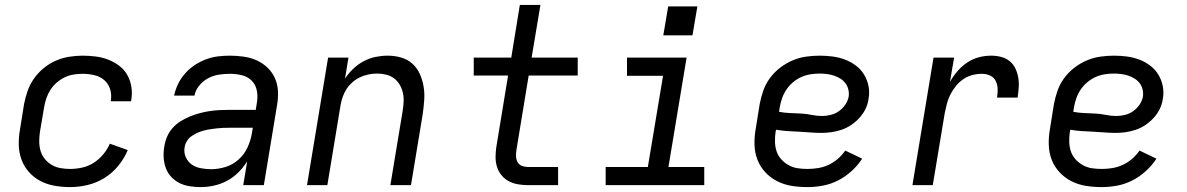

<svg xmlns="http://www.w3.org/2000/svg" viewBox="-20 -755 4840 783"><path d="M266 8Q234 8 202.5 2.5Q171 -3 144.5 -17Q118 -31 98 -53.5Q78 -76 67.5 -104.5Q57 -133 56.5 -165Q56 -197 62 -230L78 -330Q83 -357 92.5 -384Q102 -411 118.5 -434.5Q135 -458 158 -477Q181 -496 207.5 -507.5Q234 -519 262 -523.5Q290 -528 317 -528Q344 -528 371 -524.5Q398 -521 422 -511.5Q446 -502 466.5 -486.5Q487 -471 499.5 -448.5Q512 -426 516 -399.5Q520 -373 515 -346Q515 -345 515 -344Q515 -343 514 -342H432Q432 -343 432 -343.5Q432 -344 432 -344Q436 -369 429 -391.5Q422 -414 405 -428.5Q388 -443 364.5 -448.5Q341 -454 317 -454Q299 -454 280 -451Q261 -448 243.5 -439.5Q226 -431 211 -418Q196 -405 185.5 -388.5Q175 -372 169 -354Q163 -336 160 -318L143 -218Q140 -198 140 -178Q140 -158 145.5 -139.5Q151 -121 163 -106.5Q175 -92 191 -82.5Q207 -73 226.5 -69.5Q246 -66 266 -66Q290 -66 315 -71.5Q340 -77 362 -91Q384 -105 401 -125.5Q418 -146 428 -169L501 -143Q487 -109 462.5 -79Q438 -49 405.5 -29Q373 -9 337 -0.5Q301 8 266 8Z M799 8H798Q776 8 753.5 4.5Q731 1 712 -8.5Q693 -18 678.5 -33.5Q664 -49 656.5 -69Q649 -89 647.5 -111.5Q646 -134 650 -157Q653 -177 661 -196.5Q669 -216 683.5 -232.5Q698 -249 716.5 -260.5Q735 -272 754.5 -280Q774 -288 794.5 -293.5Q815 -299 835 -302Q855 -305 875.5 -306Q896 -307 916 -307H1023L1028 -339Q1032 -364 1027 -387.5Q1022 -411 1005.5 -427Q989 -443 965.5 -448.5Q942 -454 917 -454Q895 -454 872.5 -450.5Q850 -447 829 -436Q808 -425 792.5 -406Q777 -387 773 -365H690Q695 -389 706 -412Q717 -435 734.5 -455Q752 -475 774 -489.5Q796 -504 820 -513Q844 -522 868.5 -525Q893 -528 917 -528Q946 -528 974 -524Q1002 -520 1026.5 -509Q1051 -498 1070.5 -479.5Q1090 -461 1101 -436.5Q1112 -412 1113.5 -384Q1115 -356 1110 -327L1056 0H972L988 -97Q973 -73 952 -52Q931 -31 905.5 -17.5Q880 -4 852.5 2Q825 8 799 8ZM841 -65Q870 -65 899.5 -74Q929 -83 952.5 -104Q976 -125 989 -153Q1002 -181 1007 -210L1011 -234H916Q903 -234 890 -233.5Q877 -233 864 -231.5Q851 -230 837.5 -228Q824 -226 811 -222.5Q798 -219 785.5 -213.5Q773 -208 761.5 -200Q750 -192 742.5 -180Q735 -168 733 -155Q729 -134 737.5 -114.5Q746 -95 762 -84Q778 -73 799 -69Q820 -65 841 -65Z M1232 0 1318 -520H1401L1387 -434Q1401 -456 1420.5 -474.5Q1440 -493 1463.5 -505.5Q1487 -518 1512 -523Q1537 -528 1561 -528Q1589 -528 1615.5 -520.5Q1642 -513 1661.5 -495.5Q1681 -478 1692 -453.5Q1703 -429 1707.5 -402Q1712 -375 1710 -347Q1708 -319 1704 -290L1656 0H1572L1622 -302Q1625 -321 1626 -340Q1627 -359 1623 -376.5Q1619 -394 1610 -409.5Q1601 -425 1587 -435.5Q1573 -446 1555 -450.5Q1537 -455 1518 -455Q1501 -455 1483.5 -451.5Q1466 -448 1449.5 -440.5Q1433 -433 1418.5 -420.5Q1404 -408 1394 -393Q1384 -378 1378 -361Q1372 -344 1369 -327L1315 0Z M2133 0Q2112 0 2092 -3.5Q2072 -7 2055 -16Q2038 -25 2025.5 -40Q2013 -55 2007 -74Q2001 -93 2001 -113.5Q2001 -134 2004 -155L2052 -447H1912V-520H2065L2100 -735H2184L2148 -520H2336V-447H2136L2086 -143Q2084 -130 2084.5 -117Q2085 -104 2091 -93.5Q2097 -83 2108.5 -78.5Q2120 -74 2133 -74H2256V0Z M2450 0V-74H2622L2684 -446H2537V-520H2780L2706 -74H2852V0ZM2685 -611 2705 -729H2824L2804 -611Z M3273 8Q3240 8 3208.5 3Q3177 -2 3149.5 -16Q3122 -30 3101 -52.5Q3080 -75 3069 -103.5Q3058 -132 3057 -164.5Q3056 -197 3062 -230L3078 -330Q3083 -357 3092.5 -384.5Q3102 -412 3119.5 -436Q3137 -460 3161 -478.5Q3185 -497 3212 -508.5Q3239 -520 3267 -524Q3295 -528 3323 -528Q3350 -528 3376 -524.5Q3402 -521 3426 -512Q3450 -503 3470.5 -487.5Q3491 -472 3504 -450.5Q3517 -429 3522 -403.5Q3527 -378 3522 -351Q3519 -330 3509.5 -310.5Q3500 -291 3485 -274.5Q3470 -258 3451.5 -245.5Q3433 -233 3412.5 -226Q3392 -219 3371 -216Q3350 -213 3330 -213Q3306 -213 3283 -215Q3260 -217 3237 -218Q3214 -219 3190.5 -220.5Q3167 -222 3145 -226L3143 -218Q3140 -197 3140.5 -176.5Q3141 -156 3147 -138Q3153 -120 3166 -105.5Q3179 -91 3196 -81.5Q3213 -72 3232.5 -69Q3252 -66 3273 -66Q3294 -66 3316 -69.5Q3338 -73 3358.5 -82.5Q3379 -92 3396.5 -107Q3414 -122 3427 -141L3496 -108Q3478 -80 3452.5 -57Q3427 -34 3397.5 -19Q3368 -4 3336 2Q3304 8 3273 8ZM3333 -282Q3350 -282 3368 -286.5Q3386 -291 3401 -301.5Q3416 -312 3427 -328Q3438 -344 3441 -361Q3443 -376 3439.5 -390.5Q3436 -405 3427.5 -416Q3419 -427 3407 -434.5Q3395 -442 3381.5 -446.5Q3368 -451 3353 -453Q3338 -455 3323 -455Q3304 -455 3285 -452Q3266 -449 3248 -441Q3230 -433 3214 -419.5Q3198 -406 3187 -389.5Q3176 -373 3169.5 -354.5Q3163 -336 3160 -318L3157 -299Q3178 -295 3200.5 -294Q3223 -293 3245.5 -292Q3268 -291 3289.5 -286.5Q3311 -282 3333 -282Z M3701 0 3787 -520H3871L3854 -421Q3867 -444 3884.5 -464.5Q3902 -485 3924.5 -500Q3947 -515 3972 -521.5Q3997 -528 4022 -528Q4043 -528 4062.5 -523Q4082 -518 4097 -506Q4112 -494 4120.5 -476.5Q4129 -459 4132.5 -439Q4136 -419 4134.5 -398.5Q4133 -378 4130 -357H4046Q4049 -375 4048.5 -392.5Q4048 -410 4040.5 -425Q4033 -440 4017.5 -447Q4002 -454 3984 -454Q3965 -454 3945.5 -449Q3926 -444 3909 -432.5Q3892 -421 3879 -405Q3866 -389 3856.5 -371Q3847 -353 3842 -333.5Q3837 -314 3833 -295L3784 0Z M4473 8Q4440 8 4408.5 3Q4377 -2 4349.5 -16Q4322 -30 4301 -52.5Q4280 -75 4269 -103.5Q4258 -132 4257 -164.5Q4256 -197 4262 -230L4278 -330Q4283 -357 4292.5 -384.5Q4302 -412 4319.5 -436Q4337 -460 4361 -478.5Q4385 -497 4412 -508.5Q4439 -520 4467 -524Q4495 -528 4523 -528Q4550 -528 4576 -524.5Q4602 -521 4626 -512Q4650 -503 4670.5 -487.5Q4691 -472 4704 -450.5Q4717 -429 4722 -403.5Q4727 -378 4722 -351Q4719 -330 4709.5 -310.5Q4700 -291 4685 -274.5Q4670 -258 4651.5 -245.5Q4633 -233 4612.5 -226Q4592 -219 4571 -216Q4550 -213 4530 -213Q4506 -213 4483 -215Q4460 -217 4437 -218Q4414 -219 4390.5 -220.5Q4367 -222 4345 -226L4343 -218Q4340 -197 4340.5 -176.5Q4341 -156 4347 -138Q4353 -120 4366 -105.5Q4379 -91 4396 -81.5Q4413 -72 4432.5 -69Q4452 -66 4473 -66Q4494 -66 4516 -69.5Q4538 -73 4558.5 -82.5Q4579 -92 4596.5 -107Q4614 -122 4627 -141L4696 -108Q4678 -80 4652.5 -57Q4627 -34 4597.5 -19Q4568 -4 4536 2Q4504 8 4473 8ZM4533 -282Q4550 -282 4568 -286.5Q4586 -291 4601 -301.5Q4616 -312 4627 -328Q4638 -344 4641 -361Q4643 -376 4639.5 -390.5Q4636 -405 4627.5 -416Q4619 -427 4607 -434.5Q4595 -442 4581.5 -446.5Q4568 -451 4553 -453Q4538 -455 4523 -455Q4504 -455 4485 -452Q4466 -449 4448 -441Q4430 -433 4414 -419.5Q4398 -406 4387 -389.5Q4376 -373 4369.5 -354.5Q4363 -336 4360 -318L4357 -299Q4378 -295 4400.5 -294Q4423 -293 4445.5 -292Q4468 -291 4489.5 -286.5Q4511 -282 4533 -282Z"/></svg>

Font: Iosevka SS04 Extended
Style: Italic
Weight: 400
Width: 7
Italic angle: -9°
Monospace: yes
Designer: Belleve Invis
Foundry: Belleve Invis
Version: Version 19.0.0; ttfautohint (v1.8.4)